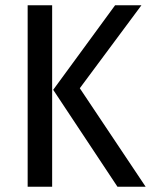

<svg xmlns="http://www.w3.org/2000/svg" viewBox="-20 -709 573 729"><path d="M178 0H85V-689H178ZM283 -374 533 0H426L182 -368L417 -689H517Z"/></svg>

Font: Fira Sans Condensed
Style: Regular
Weight: 400
Width: 3
Designer: bBox Type GmbH & Carrois Corporate GbR & Edenspiekermann AG
Foundry: bBox Type GmbH & Carrois Corporate GbR & Edenspiekermann AG
Version: Version 4.301